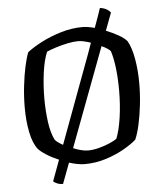

<svg xmlns="http://www.w3.org/2000/svg" viewBox="-60 -864 863 1011"><g transform="rotate(-5 372.0 -359.0)"><path d="M232 94Q214 94 200.5 88Q187 82 181 76L222 -35Q186 -50 157 -68.5Q128 -87 115 -102Q90 -134 78 -193.5Q66 -253 66 -323Q66 -381 72.5 -437.5Q79 -494 89 -540Q99 -586 110 -613Q139 -636 187 -661Q235 -686 292 -703Q349 -720 405 -720Q432 -720 470 -710Q493 -772 506 -812Q529 -809 543 -800Q557 -791 562 -783L527 -690Q562 -676 592 -659Q622 -642 636 -625Q657 -588 667.5 -527.5Q678 -467 678 -400Q678 -342 671.5 -285Q665 -228 654.5 -181Q644 -134 631 -105Q608 -84 565.5 -59.5Q523 -35 468.5 -17.5Q414 0 355 0Q337 0 316 -4Q295 -8 273 -15ZM208 -142Q219 -128 250 -111L399 -513Q410 -543 421.5 -573.5Q433 -604 443 -634Q425 -640 408 -644Q391 -648 377 -648Q352 -648 320.5 -641.5Q289 -635 259 -625.5Q229 -616 209 -607Q191 -565 182 -498.5Q173 -432 173 -362Q173 -299 181 -239.5Q189 -180 208 -142ZM378 -70Q405 -70 436 -78Q467 -86 493.5 -97.5Q520 -109 532 -118Q549 -159 559 -227Q569 -295 569 -371Q569 -435 562.5 -489Q556 -543 544 -580Q540 -586 527.5 -594.5Q515 -603 497 -611L301 -89Q322 -80 342.5 -75Q363 -70 378 -70Z"/></g></svg>

Font: Texturina
Style: Regular
Weight: 400
Designer: Guillermo Torres Carreño
Foundry: Omnibus-Type
Version: Version 1.002; ttfautohint (v1.8.3)